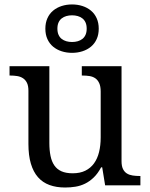

<svg xmlns="http://www.w3.org/2000/svg" viewBox="-20 -834 675 864"><path d="M526.9 -108.9Q526.9 -86.9 533.4 -73.5Q540 -60.1 551.3 -53.2Q562.5 -46.4 577.4 -44.2Q592.3 -42 608.9 -42H611.8V0H453.1L439.9 -81.1H435.1Q419.9 -52.7 401.6 -35.2Q383.3 -17.6 362.8 -7.6Q342.3 2.4 319.8 6.1Q297.4 9.8 272.9 9.8Q233.4 9.8 202.6 -1.5Q171.9 -12.7 150.9 -36.6Q129.9 -60.5 118.9 -97.7Q107.9 -134.8 107.9 -186V-425.8Q107.9 -447.8 101.3 -461.2Q94.7 -474.6 83.5 -481.9Q72.3 -489.3 57.4 -491.7Q42.5 -494.1 25.9 -494.1H22.9V-536.1H202.1V-190.9Q202.1 -158.2 207.3 -132.8Q212.4 -107.4 224.4 -89.8Q236.3 -72.3 256.6 -63.2Q276.9 -54.2 307.1 -54.2Q340.3 -54.2 364 -65.9Q387.7 -77.6 403.1 -98.9Q418.5 -120.1 425.8 -149.9Q433.1 -179.7 433.1 -215.8V-421.9Q433.1 -445.3 426.5 -459.7Q419.9 -474.1 408.9 -481.7Q397.9 -489.3 383.1 -491.7Q368.2 -494.1 351.1 -494.1H348.1V-536.1H526.9ZM424.3 -705.1Q424.3 -678.2 415 -658Q405.8 -637.7 389.4 -624Q373 -610.4 351.1 -603.3Q329.1 -596.2 304.2 -596.2Q279.3 -596.2 257.3 -603.3Q235.4 -610.4 219 -624Q202.6 -637.7 193.4 -658Q184.1 -678.2 184.1 -705.1Q184.1 -731.4 193.4 -752Q202.6 -772.5 219 -786.1Q235.4 -799.8 257.3 -806.9Q279.3 -814 304.2 -814Q329.1 -814 351.1 -806.9Q373 -799.8 389.4 -786.1Q405.8 -772.5 415 -752Q424.3 -731.4 424.3 -705.1ZM370.1 -705.1Q370.1 -721.2 365 -732.7Q359.9 -744.1 350.8 -751.2Q341.8 -758.3 329.8 -761.7Q317.9 -765.1 304.2 -765.1Q290.5 -765.1 278.6 -761.7Q266.6 -758.3 257.6 -751.2Q248.5 -744.1 243.4 -732.7Q238.3 -721.2 238.3 -705.1Q238.3 -689 243.4 -677.5Q248.5 -666 257.6 -658.9Q266.6 -651.9 278.6 -648.4Q290.5 -645 304.2 -645Q317.9 -645 329.8 -648.4Q341.8 -651.9 350.8 -658.9Q359.9 -666 365 -677.5Q370.1 -689 370.1 -705.1Z"/></svg>

Font: Droid Serif
Style: Regular
Weight: 400
Designer: Monotype Design team
Foundry: Monotype Imaging Inc.
Version: Version 1.03